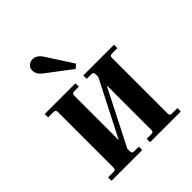

<svg xmlns="http://www.w3.org/2000/svg" viewBox="-196 -838 964 964"><g transform="rotate(-45 286.0 -356.0)"><path d="M40 0H258V-24H226C220 -24 215.8 -25.2 213.5 -27.5C211.2 -29.8 210 -34 210 -40V-58L362 -356V-40C362 -34 360.8 -29.8 358.5 -27.5C356.2 -25.2 352 -24 346 -24H314V0H532V-24H494C488 -24 483.8 -25.2 481.5 -27.5C479.2 -29.8 478 -34 478 -40V-434C478 -440 479.2 -444.2 481.5 -446.5C483.8 -448.8 488 -450 494 -450H532V-474H314V-450H346C352 -450 356.2 -448.8 358.5 -446.5C360.8 -444.2 362 -440 362 -434V-416L210 -118V-434C210 -440 211.2 -444.2 213.5 -446.5C215.8 -448.8 220 -450 226 -450H258V-474H40V-450H78C84 -450 88.2 -448.8 90.5 -446.5C92.8 -444.2 94 -440 94 -434V-40C94 -34 92.8 -29.8 90.5 -27.5C88.2 -25.2 84 -24 78 -24H40ZM150 -672C150 -654.7 159.3 -638.7 178 -624L310 -524L330 -542L241 -680C227 -701.3 210.7 -712 192 -712C180 -712 170 -708.3 162 -701C154 -693.7 150 -684 150 -672Z"/></g></svg>

Font: Km Standard TT
Style: Bold
Weight: 700
Designer: Alexey Kryukov <alexios@thessalonica.org.ru>
Version: Version 2.0.2